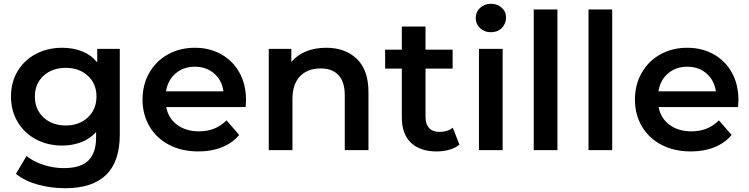

<svg xmlns="http://www.w3.org/2000/svg" viewBox="-20 -792 3954 1013"><path d="M612 -534V-81Q612 201 324 201Q247 201 178 181.5Q109 162 64 125L120 31Q155 60 208.5 77.5Q262 95 317 95Q405 95 446 55Q487 15 487 -67V-95Q455 -60 409 -42Q363 -24 308 -24Q232 -24 170.5 -56.5Q109 -89 73.5 -148Q38 -207 38 -283Q38 -359 73.5 -417.5Q109 -476 170.5 -508Q232 -540 308 -540Q366 -540 413.5 -521Q461 -502 493 -463V-534ZM489 -283Q489 -350 443.5 -392Q398 -434 327 -434Q255 -434 209.5 -392Q164 -350 164 -283Q164 -215 209.5 -172.5Q255 -130 327 -130Q398 -130 443.5 -172.5Q489 -215 489 -283Z M1276 -227H857Q868 -168 914.5 -133.5Q961 -99 1030 -99Q1118 -99 1175 -157L1242 -80Q1206 -37 1151 -15Q1096 7 1027 7Q939 7 872 -28Q805 -63 768.5 -125.5Q732 -188 732 -267Q732 -345 767.5 -407.5Q803 -470 866 -505Q929 -540 1008 -540Q1086 -540 1147.5 -505.5Q1209 -471 1243.5 -408.5Q1278 -346 1278 -264Q1278 -251 1276 -227ZM856 -310H1159Q1151 -368 1110 -404Q1069 -440 1008 -440Q948 -440 906.5 -404.5Q865 -369 856 -310Z M1924 -306V0H1799V-290Q1799 -360 1766 -395.5Q1733 -431 1672 -431Q1603 -431 1563 -389.5Q1523 -348 1523 -270V0H1398V-534H1517V-465Q1548 -502 1595 -521Q1642 -540 1701 -540Q1802 -540 1863 -481Q1924 -422 1924 -306Z M2404 -29Q2382 -11 2350.5 -2Q2319 7 2284 7Q2196 7 2148 -39Q2100 -85 2100 -173V-430H2012V-530H2100V-652H2225V-530H2368V-430H2225V-176Q2225 -137 2244 -116.5Q2263 -96 2299 -96Q2341 -96 2369 -118Z M2507 -534H2632V0H2507ZM2490 -697Q2490 -729 2513 -750.5Q2536 -772 2570 -772Q2604 -772 2627 -751.5Q2650 -731 2650 -700Q2650 -667 2627.5 -644.5Q2605 -622 2570 -622Q2536 -622 2513 -643.5Q2490 -665 2490 -697Z M2796 -742H2921V0H2796Z M3085 -742H3210V0H3085Z M3874 -227H3455Q3466 -168 3512.5 -133.5Q3559 -99 3628 -99Q3716 -99 3773 -157L3840 -80Q3804 -37 3749 -15Q3694 7 3625 7Q3537 7 3470 -28Q3403 -63 3366.5 -125.5Q3330 -188 3330 -267Q3330 -345 3365.5 -407.5Q3401 -470 3464 -505Q3527 -540 3606 -540Q3684 -540 3745.5 -505.5Q3807 -471 3841.5 -408.5Q3876 -346 3876 -264Q3876 -251 3874 -227ZM3454 -310H3757Q3749 -368 3708 -404Q3667 -440 3606 -440Q3546 -440 3504.5 -404.5Q3463 -369 3454 -310Z"/></svg>

Font: APTA Sans SemiBold
Style: Bold
Weight: 600
Version: Version 7.200